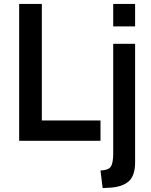

<svg xmlns="http://www.w3.org/2000/svg" viewBox="-20 -720 770 982"><path d="M78 -700H194V-104H494V0H78ZM559 -700H671V-585H559ZM494 152Q533 151 546 133Q559 115 559 65V-496H671V110Q671 180 637 208.5Q603 237 541 240L505 242Z"/></svg>

Font: Cabin SemiBold
Style: Regular
Weight: 600
Designer: Pablo Impallari
Foundry: Pablo Impallari. http://www.impallari.com Igino Marini. http://www.ikern.com
Version: Version 2.001